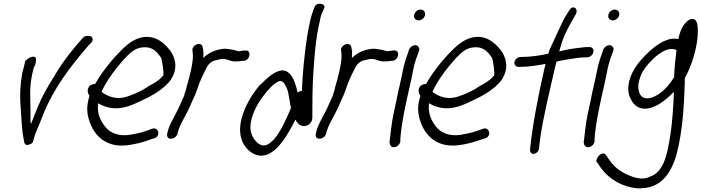

<svg xmlns="http://www.w3.org/2000/svg" viewBox="-20 -761 3818 1045"><path d="M100 -359V-358C90 -298 88 -247 91 -197C97 -130 97 -55 110 2C112 9 111 36 138 26C149 23 160 17 160 7L161 6C172 -43 193 -77 212 -130C271 -281 364 -400 462 -514L475 -527C489 -540 485 -555 477 -562C467 -567 449 -568 436 -560L424 -547C379 -497 328 -433 292 -374C263 -327 229 -273 204 -221C185 -180 165 -127 148 -85L146 -100C145 -116 147 -136 146 -155C146 -220 138 -284 156 -360C159 -373 161 -385 165 -396L166 -397C177 -413 175 -431 176 -443C175 -450 166 -454 155 -452C137 -448 123 -434 117 -429C114 -409 106 -383 100 -359Z M466 -292C450 -269 460 -250 467 -239C450 -184 452 -148 465 -107C492 -19 561 45 678 29C713 24 746 16 776 6L818 -8C856 -17 844 -70 811 -61H810L768 -46C743 -38 716 -32 685 -27C624 -18 577 -39 553 -71C528 -102 507 -142 514 -199C539 -184 566 -175 597 -172C649 -168 700 -189 741 -209C798 -235 871 -272 912 -330V-331C952 -394 931 -452 906 -486C883 -516 853 -544 816 -555C742 -576 681 -531 632 -479C587 -434 534 -368 498 -304C482 -304 470 -296 466 -292ZM532 -262 534 -264C563 -329 619 -399 659 -443C690 -476 716 -499 754 -503C808 -510 833 -480 856 -448C862 -439 877 -341 865 -347C848 -325 817 -306 788 -292V-291C753 -267 713 -249 671 -235C616 -217 567 -234 532 -262Z M1086 -445C1088 -466 1088 -487 1083 -505C1076 -539 1020 -516 1028 -483C1029 -474 1029 -471 1030 -461C1031 -437 1025 -405 1018 -373C1015 -360 1012 -347 1009 -336C1005 -319 1000 -306 996 -290L992 -272C990 -262 984 -254 983 -242C969 -211 955 -177 939 -147C924 -117 904 -85 895 -53L890 -34C887 -21 892 -6 909 -6C926 -6 939 -16 945 -30V-31L950 -49C964 -93 995 -138 1016 -186V-187C1028 -217 1045 -247 1054 -277C1068 -321 1085 -354 1104 -392C1117 -417 1133 -429 1158 -434L1171 -437C1215 -450 1228 -422 1270 -427C1278 -427 1290 -428 1300 -430H1308C1344 -435 1349 -492 1314 -486H1307C1298 -484 1290 -484 1279 -482C1277 -482 1275 -483 1271 -484L1257 -488C1250 -490 1242 -491 1235 -492L1216 -495C1196 -498 1176 -492 1161 -489L1142 -482H1141C1120 -472 1103 -463 1086 -445Z M1623 -266C1614 -266 1606 -263 1600 -257C1591 -295 1580 -338 1554 -362C1512 -406 1444 -348 1406 -308C1401 -305 1398 -301 1394 -298C1357 -254 1322 -200 1301 -137C1278 -67 1284 -12 1309 28C1330 61 1371 97 1426 83H1427C1497 60 1546 -28 1588 -110C1596 -94 1611 -73 1637 -75C1664 -77 1681 -100 1680 -121C1680 -195 1680 -275 1685 -358C1691 -448 1697 -546 1720 -644C1724 -665 1728 -682 1734 -693L1744 -716C1758 -742 1704 -750 1694 -727L1685 -705C1679 -688 1672 -667 1667 -642C1662 -619 1656 -590 1651 -558C1636 -460 1627 -359 1623 -266ZM1343 -61C1341 -109 1364 -163 1389 -204C1414 -242 1447 -285 1476 -306H1477C1493 -319 1507 -325 1519 -315C1532 -304 1545 -277 1549 -255L1557 -209C1558 -198 1561 -186 1564 -174C1538 -111 1505 -40 1470 -1C1444 24 1423 40 1394 25C1369 12 1345 -25 1343 -61Z M1895 -445C1897 -466 1897 -487 1892 -505C1885 -539 1829 -516 1837 -483C1838 -474 1838 -471 1839 -461C1840 -437 1834 -405 1827 -373C1824 -360 1821 -347 1818 -336C1814 -319 1809 -306 1805 -290L1801 -272C1799 -262 1793 -254 1792 -242C1778 -211 1764 -177 1748 -147C1733 -117 1713 -85 1704 -53L1699 -34C1696 -21 1701 -6 1718 -6C1735 -6 1748 -16 1754 -30V-31L1759 -49C1773 -93 1804 -138 1825 -186V-187C1837 -217 1854 -247 1863 -277C1877 -321 1894 -354 1913 -392C1926 -417 1942 -429 1967 -434L1980 -437C2024 -450 2037 -422 2079 -427C2087 -427 2099 -428 2109 -430H2117C2153 -435 2158 -492 2123 -486H2116C2107 -484 2099 -484 2088 -482C2086 -482 2084 -483 2080 -484L2066 -488C2059 -490 2051 -491 2044 -492L2025 -495C2005 -498 1985 -492 1970 -489L1951 -482H1950C1929 -472 1912 -463 1895 -445Z M2258 -650C2274 -650 2289 -662 2293 -678C2297 -695 2286 -709 2269 -709C2252 -709 2238 -696 2234 -680C2230 -663 2242 -650 2258 -650ZM2100 8C2100 19 2102 29 2109 35C2126 51 2159 30 2159 6V-4C2164 -86 2189 -200 2211 -295C2217 -320 2221 -343 2226 -365V-366C2232 -401 2242 -435 2253 -463L2260 -482C2264 -491 2262 -499 2259 -504C2247 -526 2215 -512 2207 -492L2206 -491L2200 -471C2188 -440 2177 -404 2170 -364C2165 -342 2161 -320 2155 -295C2149 -270 2143 -244 2138 -216L2120 -132C2112 -93 2104 -23 2101 6Z M2267 -292C2251 -269 2261 -250 2268 -239C2251 -184 2253 -148 2266 -107C2293 -19 2362 45 2479 29C2514 24 2547 16 2577 6L2619 -8C2657 -17 2645 -70 2612 -61H2611L2569 -46C2544 -38 2517 -32 2486 -27C2425 -18 2378 -39 2354 -71C2329 -102 2308 -142 2315 -199C2340 -184 2367 -175 2398 -172C2450 -168 2501 -189 2542 -209C2599 -235 2672 -272 2713 -330V-331C2753 -394 2732 -452 2707 -486C2684 -516 2654 -544 2617 -555C2543 -576 2482 -531 2433 -479C2388 -434 2335 -368 2299 -304C2283 -304 2271 -296 2267 -292ZM2333 -262 2335 -264C2364 -329 2420 -399 2460 -443C2491 -476 2517 -499 2555 -503C2609 -510 2634 -480 2657 -448C2663 -439 2678 -341 2666 -347C2649 -325 2618 -306 2589 -292V-291C2554 -267 2514 -249 2472 -235C2417 -217 2368 -234 2333 -262Z M2821 -451H2814C2798 -451 2783 -438 2780 -424C2777 -409 2788 -397 2802 -397H2810C2861 -397 2908 -406 2949 -413L2940 -374C2908 -234 2878 -76 2866 43L2865 54C2864 90 2911 80 2914 45L2915 35C2915 30 2918 13 2921 -13C2935 -115 2969 -255 2996 -373C3000 -391 3004 -408 3009 -425C3026 -431 3046 -433 3066 -437C3094 -442 3140 -449 3166 -449H3175C3190 -449 3205 -460 3209 -476C3213 -492 3205 -505 3188 -505H3179C3162 -505 3136 -501 3136 -501C3095 -497 3057 -490 3024 -481L3025 -486C3044 -557 3058 -583 3089 -640L3113 -682C3132 -715 3096 -738 3078 -704L3051 -661C3046 -653 2971 -490 2971 -490C2968 -483 2967 -476 2965 -469C2927 -460 2868 -451 2821 -451Z M3315 -650C3331 -650 3346 -662 3350 -678C3354 -695 3343 -709 3326 -709C3309 -709 3295 -696 3291 -680C3287 -663 3299 -650 3315 -650ZM3157 8C3157 19 3159 29 3166 35C3183 51 3216 30 3216 6V-4C3221 -86 3246 -200 3268 -295C3274 -320 3278 -343 3283 -365V-366C3289 -401 3299 -435 3310 -463L3317 -482C3321 -491 3319 -499 3316 -504C3304 -526 3272 -512 3264 -492L3263 -491L3257 -471C3245 -440 3234 -404 3227 -364C3222 -342 3218 -320 3212 -295C3206 -270 3200 -244 3195 -216L3177 -132C3169 -93 3161 -23 3158 6Z M3231 124 3252 155C3296 214 3366 257 3450 264C3571 268 3628 194 3662 81C3697 -54 3703 -193 3707 -308V-321V-336C3733 -381 3756 -444 3768 -503C3776 -539 3779 -576 3778 -600C3777 -614 3778 -666 3741 -657C3737 -656 3732 -654 3728 -652C3699 -631 3680 -592 3672 -548C3615 -562 3553 -517 3515 -482C3482 -451 3444 -412 3420 -362C3394 -306 3393 -256 3414 -220C3432 -182 3469 -157 3528 -176C3570 -190 3609 -222 3648 -261C3645 -189 3640 -97 3628 -24C3612 81 3592 177 3516 201H3515L3514 202C3479 219 3437 208 3405 194C3365 178 3326 152 3302 117L3280 86C3276 80 3272 74 3263 74C3249 74 3231 90 3226 112C3225 117 3227 121 3231 124ZM3454 -298C3460 -338 3474 -369 3494 -395C3519 -428 3552 -460 3587 -480C3616 -496 3638 -498 3662 -489C3657 -446 3650 -386 3649 -340L3640 -327C3610 -281 3570 -245 3528 -230C3472 -213 3453 -249 3454 -298Z"/></svg>

Font: Stray Cat
Style: BdCnObl
Weight: 700
Version: Version 1.0